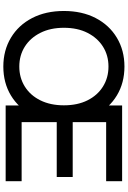

<svg xmlns="http://www.w3.org/2000/svg" viewBox="173 -927 768 1154"><g transform="rotate(90 557.0 -350.0)"><path d="M380 14Q283 14 207 -31.5Q131 -77 88.5 -159Q46 -241 46 -350Q46 -459 88.5 -541Q131 -623 207 -668.5Q283 -714 380 -714Q478 -714 553.5 -668.5Q629 -623 671.5 -541Q714 -459 714 -350Q714 -241 671.5 -159Q629 -77 553.5 -31.5Q478 14 380 14ZM380 -82Q447 -82 500 -115Q553 -148 583 -208.5Q613 -269 613 -350Q613 -432 583 -492Q553 -552 500 -585Q447 -618 380 -618Q313 -618 260.5 -585Q208 -552 177.5 -492Q147 -432 147 -350Q147 -269 177.5 -208.5Q208 -148 260.5 -115Q313 -82 380 -82ZM614 0V-700H714V0ZM665 0V-96H1069V0ZM665 -307V-403H1044V-307ZM665 -604V-700H1069V-604Z"/></g></svg>

Font: Fustat SemiBold
Style: Regular
Weight: 600
Designer: Mohamed Gaber, Khaled Hosny, Laura Garcia Mut
Foundry: Kief Type Foundry, Alif Type Foundry, Hard Type Foundry
Version: Version 1.007